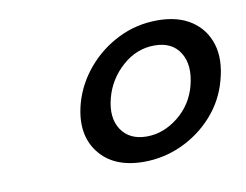

<svg xmlns="http://www.w3.org/2000/svg" viewBox="-45 -774 528 412"><g transform="rotate(-10 218.5 -568.0)"><path d="M319.5 -715Q364 -715 393 -695.8Q422 -676.5 432.5 -642.8Q443 -609 430.5 -564Q419 -521.5 390 -489.2Q361 -457 321.8 -439Q282.5 -421 239 -421Q173 -421 141.2 -462.5Q109.5 -504 127 -568.5Q138.5 -609.5 166.8 -642.8Q195 -676 234.5 -695.5Q274 -715 319.5 -715ZM304 -663Q265 -663 234 -635.5Q203 -608 192.5 -568.5Q181.5 -526.5 199.2 -500Q217 -473.5 254.5 -473.5Q291 -473.5 323 -499Q355 -524.5 365.5 -565Q376.5 -608 359.5 -635.5Q342.5 -663 304 -663Z"/></g></svg>

Font: Fraunces
Style: Bold Italic
Weight: 700
Italic angle: -16°
Version: Version 1.000;[b76b70a41]